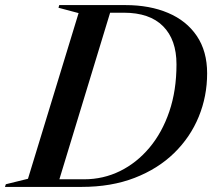

<svg xmlns="http://www.w3.org/2000/svg" viewBox="-62 -735 841 755"><path d="M247 -683.5 168 -704.5 171 -715H431Q526.5 -715 599 -684.2Q671.5 -653.5 712 -593.5Q752.5 -533.5 752.5 -446.5Q752.5 -356.5 719.5 -276Q686.5 -195.5 622.8 -133.2Q559 -71 467.2 -35.5Q375.5 0 258.5 0H-42.5L-39 -10.5L48 -32ZM269 -30Q344 -30 409.8 -62.2Q475.5 -94.5 525.5 -154Q575.5 -213.5 603.8 -296.5Q632 -379.5 632 -482Q632 -579 579.2 -632Q526.5 -685 425 -685H371L171.5 -30Z"/></svg>

Font: Newsreader Display Medium
Style: Italic
Weight: 500
Italic angle: -17°
Designer: Hugues Gentile
Foundry: Production Type
Version: Version 1.001